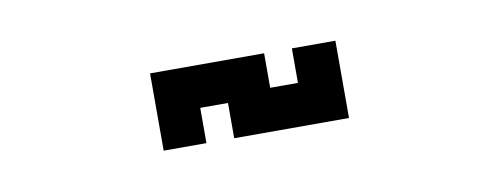

<svg xmlns="http://www.w3.org/2000/svg" viewBox="-28 -374 655 252"><g transform="rotate(-10 300.0 -248.5)"><path d="M176 -197V-300H328V-254H365V-300H423V-197H270V-244H233V-197Z"/></g></svg>

Font: Pixelify Sans
Style: Regular
Weight: 400
Designer: Stefie Justprince
Foundry: Typecalism Foundryline
Version: Version 1.000;February 13, 2025;FontCreator 15.0.0.3015 64-b